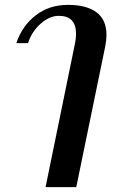

<svg xmlns="http://www.w3.org/2000/svg" viewBox="-20 -584 474 788"><path d="M286 -397Q292 -424 292 -446Q292 -519 221 -519Q183 -519 146.5 -486.5Q110 -454 95 -407H47Q71 -478 126.5 -521Q182 -564 259 -564Q335 -564 376 -533.5Q417 -503 417 -441Q417 -422 412 -394L293 184H167Z"/></svg>

Font: Trirong SemiBold
Style: Italic
Weight: 600
Italic angle: -12°
Designer: Katatrad Team
Foundry: CadsonDemak
Version: Version 1.001